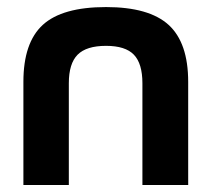

<svg xmlns="http://www.w3.org/2000/svg" viewBox="-20 -529 605 549"><path d="M46.9 -294.9Q46.9 -407.2 102.5 -458Q158.2 -508.8 283.2 -508.8Q406.2 -508.8 462.2 -457.8Q518.1 -406.7 518.1 -294.9V0H387.2V-291Q387.2 -347.2 362.8 -372.6Q338.4 -397.9 283.2 -397.9Q227.1 -397.9 201.9 -372.6Q176.8 -347.2 176.8 -291V0H46.9Z"/></svg>

Font: LT Wave Text Bold
Style: Regular
Weight: 700
Designer: Daniel Lyons
Version: Version 2.5 (Glyphs App)